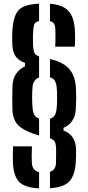

<svg xmlns="http://www.w3.org/2000/svg" viewBox="-20 -821 482 1049"><path d="M193.5 -81Q120.5 -101 85.2 -131.5Q50 -162 48 -221Q46 -280 48 -347Q49 -391 68.5 -418.5Q88 -446 116.5 -458.5V-477.5Q87 -487.5 68.8 -508.5Q50.5 -529.5 47.5 -574Q45 -619 48 -662Q52.5 -713 66.2 -742.5Q80 -772 110 -785.2Q140 -798.5 193.5 -801V-705.5Q176.5 -702.5 170.2 -693.2Q164 -684 162 -663Q160.5 -647 160 -620.5Q159.5 -594 160.5 -573Q162 -549 167 -534.5Q172 -520 193.5 -513V-397.5Q176 -391 167.8 -377.8Q159.5 -364.5 158 -348Q155 -316.5 155.5 -284Q156 -251.5 158.5 -224Q160.5 -206 168.2 -192.8Q176 -179.5 193.5 -173.5ZM281.5 -566Q283 -589 283 -618.2Q283 -647.5 282.5 -661.5Q281 -683 274.2 -692.8Q267.5 -702.5 253 -705V-800.5Q325 -795 355.8 -759.2Q386.5 -723.5 389.5 -650Q390 -635 390.2 -611.2Q390.5 -587.5 388.5 -566ZM253 207.5V117.5Q285.5 108 286 66.5Q286.5 47 286.5 28.8Q286.5 10.5 286.5 -8.5Q286 -31.5 280 -45.2Q274 -59 253 -65.5V-172.5Q272 -178 279.5 -192Q287 -206 289 -224Q292 -250.5 292 -286Q292 -321.5 289.5 -347.5Q287.5 -365 280 -379Q272.5 -393 253 -398.5V-498.5Q321.5 -483.5 356 -446.5Q390.5 -409.5 394.5 -343.5Q396.5 -305.5 396.2 -280.5Q396 -255.5 394 -222.5Q391.5 -184.5 373.5 -159.2Q355.5 -134 327 -122.5V-108Q393.5 -83 395.5 -5Q396 11 395.5 31.2Q395 51.5 394 65.5Q389 138.5 358.5 170.5Q328 202.5 253 207.5ZM193.5 208Q118 205 86 174Q54 143 50.5 66.5Q50 48 50.2 20.2Q50.5 -7.5 51.5 -21.5H154.5Q153 10.5 153.2 27.2Q153.5 44 154 68.5Q156.5 111.5 193.5 119.5Z"/></svg>

Font: Big Shoulders Stencil Text
Style: Bold
Weight: 700
Designer: Patric King
Foundry: XO Type Co
Version: Version 1.000